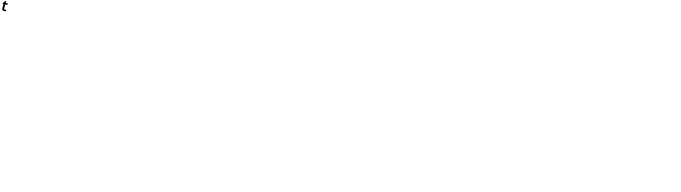

<svg xmlns="http://www.w3.org/2000/svg" viewBox="685 -6725 45383 12799"><g transform="rotate(15 23376.5 -326.0)"><path d="M218 -443H366V-543H218V-662H145L104 -547L23 -497V-444H94V-167C94 -48 143 10 244 10C294 10 337 3 372 -12V-109C340 -100 311 -94 286 -94C244 -94 218 -119 218 -165Z"/></g></svg>

Font: Passageway
Style: Light
Weight: 700
Foundry: Ascender Corporation
Version: Version 1.11